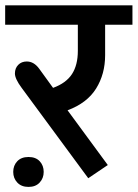

<svg xmlns="http://www.w3.org/2000/svg" viewBox="-35 -669 528 736"><path d="M31.3 30.8Q15.7 14.2 15.7 -10.1Q15.7 -34.4 31.1 -50.8Q46.5 -67.2 74.3 -67.2Q102.1 -67.2 117.3 -50.8Q132.5 -34.4 132.5 -10.1Q132.5 14.2 117 30.8Q101.6 47.5 74.3 47.5Q47 47.5 31.3 30.8ZM48 -332.2Q22.2 -367 22.2 -387.3Q22.2 -407.5 34.9 -420.4Q47.5 -433.3 67.7 -433.3Q95 -433.3 115.3 -405.5L168.4 -332.2Q218.4 -350.4 240.9 -385Q263.4 -419.6 263.4 -474.2V-574.3H-15.2V-648.6H472.7V-574.3H368V-457.5Q368 -385.2 333.4 -329.6Q298.8 -274 224 -246.2L378.2 -36.4L303.3 14.2Z"/></svg>

Font: Khula Semibold
Style: Regular
Weight: 600
Designer: Erin McLaughlin, Steve Matteson
Version: Version 1.000;PS 1.0;hotconv 1.0.72;makeotf.lib2.5.5900; ttf